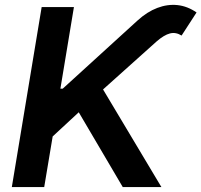

<svg xmlns="http://www.w3.org/2000/svg" viewBox="-20 -756 814 776"><path d="M27.8 0 148.4 -727.5H278.8L224.1 -397.5H233.4L535.6 -672.9Q574.7 -708.5 616 -724.1Q657.2 -739.7 697.5 -735.4Q737.8 -731 774.4 -705.6L713.9 -612.3Q690.4 -627 666.7 -620.8Q643.1 -614.7 612.8 -588.4L396.5 -394.5L632.3 0H476.1L298.3 -302.2L192.9 -204.6L158.7 0Z"/></svg>

Font: Inter SemiBold
Style: Italic
Weight: 600
Italic angle: -9.3988°
Designer: Rasmus Andersson
Foundry: rsms
Version: Version 4.001;git-66647c0bb